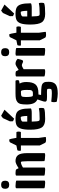

<svg xmlns="http://www.w3.org/2000/svg" viewBox="1165 -1973 1048 3418"><g transform="rotate(-90 1689.0 -264.0)"><path d="M47 0V-496Q47 -512 83 -512Q119 -512 151 -507Q183 -502 183 -496V0Q183 6 182 8Q177 16 144 16Q111 16 79 11Q47 6 47 0ZM109 -624Q37 -624 37 -696Q37 -768 109 -768Q181 -768 181 -696Q181 -624 109 -624Z M529 -512Q603 -512 637.5 -466Q672 -420 672 -304V0Q672 6 671 8Q666 16 632.5 16Q599 16 564 11Q529 6 529 0L528 -304Q528 -416 512 -416Q476 -416 416 -380V0Q416 6 415 8Q410 16 376.5 16Q343 16 307.5 11Q272 6 272 0V-496Q272 -512 312 -512Q375 -512 384 -496Q384 -494 385 -494L404 -456Q488 -512 529 -512Z M808 -416H728Q716 -416 714.5 -421.5Q713 -427 713 -434Q713 -477 728 -480L808 -496L864 -609Q876 -624 910 -624Q919 -624 927 -588Q935 -552 944 -496H1040Q1056 -496 1056 -456Q1056 -416 1040 -416H943V-98L959 15V16Q960 22 959 24Q954 32 909 32Q864 32 855 14L808 -81Z M1279 16Q1172 16 1130.5 -42Q1089 -100 1089 -250Q1089 -358 1108 -414.5Q1127 -471 1165.5 -491.5Q1204 -512 1279 -512Q1354 -512 1392.5 -491Q1431 -470 1449 -413Q1467 -356 1467 -251Q1467 -245 1467 -239Q1467 -233 1443.5 -228Q1420 -223 1387 -223H1233Q1235 -106 1250 -90Q1259 -82 1279 -82Q1410 -82 1458 -95Q1460 -96 1461 -96Q1468 -98 1472.5 -88Q1477 -78 1477 -41Q1477 -4 1461 0Q1420 16 1279 16ZM1233 -381V-303H1334Q1330 -419 1311 -419Q1277 -419 1255 -409Q1233 -399 1233 -381ZM1285 -536 1239 -557 1238 -612 1295 -736 1337 -768 1445 -708Z M1760 48 1675 49Q1613 49 1600.5 39Q1588 29 1588 15Q1588 1 1593 -16L1628 -122Q1580 -143 1559 -191Q1538 -239 1538 -311Q1538 -383 1547 -420Q1556 -457 1581.5 -478Q1607 -499 1642 -505.5Q1677 -512 1738 -512H1956Q1972 -512 1972 -472Q1972 -452 1956 -448L1953 -447L1910 -439Q1938 -393 1938 -320Q1938 -205 1893.5 -154.5Q1849 -104 1738 -104H1716L1707 -57Q1820 -55 1854 -49Q1888 -43 1901 -35Q1914 -27 1925.5 -11Q1937 5 1939.5 26Q1942 47 1942 81Q1942 164 1896 202Q1850 240 1732 240Q1677 240 1594 224Q1579 221 1579 173Q1579 125 1593 125Q1593 125 1594 125H1595Q1685 135 1738.5 135Q1792 135 1805 127Q1818 119 1818 87.5Q1818 56 1806.5 52Q1795 48 1760 48ZM1763 -416Q1698 -416 1684.5 -402.5Q1671 -389 1671 -327.5Q1671 -266 1676.5 -238.5Q1682 -211 1688 -206.5Q1694 -202 1717.5 -202Q1741 -202 1755.5 -203.5Q1770 -205 1782 -218Q1794 -231 1795.5 -252Q1797 -273 1797 -318Q1797 -363 1791.5 -385.5Q1786 -408 1780 -412Q1774 -416 1763 -416Z M2154 -456Q2236 -512 2262.5 -512Q2289 -512 2310.5 -502Q2332 -492 2342 -482L2351 -473Q2336 -409 2328 -393Q2320 -377 2306.5 -377Q2293 -377 2272 -388Q2251 -399 2234 -399Q2217 -399 2166 -368V0Q2166 6 2164 8Q2160 16 2127 16Q2094 16 2065.5 11Q2037 6 2037 0V-496Q2037 -512 2082 -512Q2127 -512 2134 -496V-494Z M2407 0V-496Q2407 -512 2443 -512Q2479 -512 2511 -507Q2543 -502 2543 -496V0Q2543 6 2542 8Q2537 16 2504 16Q2471 16 2439 11Q2407 6 2407 0ZM2469 -624Q2397 -624 2397 -696Q2397 -768 2469 -768Q2541 -768 2541 -696Q2541 -624 2469 -624Z M2680 -416H2600Q2588 -416 2586.5 -421.5Q2585 -427 2585 -434Q2585 -477 2600 -480L2680 -496L2736 -609Q2748 -624 2782 -624Q2791 -624 2799 -588Q2807 -552 2816 -496H2912Q2928 -496 2928 -456Q2928 -416 2912 -416H2815V-98L2831 15V16Q2832 22 2831 24Q2826 32 2781 32Q2736 32 2727 14L2680 -81Z M3151 16Q3044 16 3002.5 -42Q2961 -100 2961 -250Q2961 -358 2980 -414.5Q2999 -471 3037.5 -491.5Q3076 -512 3151 -512Q3226 -512 3264.5 -491Q3303 -470 3321 -413Q3339 -356 3339 -251Q3339 -245 3339 -239Q3339 -233 3315.5 -228Q3292 -223 3259 -223H3105Q3107 -106 3122 -90Q3131 -82 3151 -82Q3282 -82 3330 -95Q3332 -96 3333 -96Q3340 -98 3344.5 -88Q3349 -78 3349 -41Q3349 -4 3333 0Q3292 16 3151 16ZM3105 -381V-303H3206Q3202 -419 3183 -419Q3149 -419 3127 -409Q3105 -399 3105 -381ZM3157 -536 3111 -557 3110 -612 3167 -736 3209 -768 3317 -708Z"/></g></svg>

Font: Chau Philomene One
Style: Regular
Weight: 400
Designer: Vicente Lamonaca
Foundry: TipoType
Version: Version 1.002